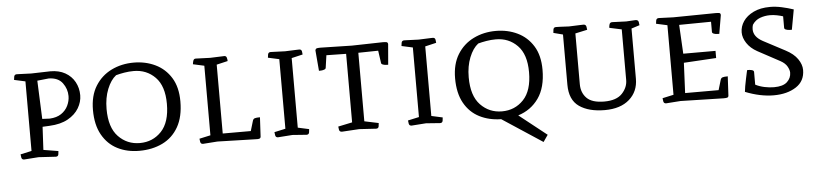

<svg xmlns="http://www.w3.org/2000/svg" viewBox="-42 -718 4679 1097"><g transform="rotate(-5 2298.0 -169.0)"><path d="M73 0Q60 0 57.5 -12.5Q55 -25 55 -31L119 -45V-444L55 -458Q55 -464 57.5 -476.5Q60 -489 73 -489Q73 -489 89 -488.5Q105 -488 156 -486L266 -489Q315 -489 350.5 -469Q386 -449 405 -414.5Q424 -380 424 -338Q424 -300 403 -264.5Q382 -229 340 -205.5Q298 -182 234 -179L194 -177L187 -45L272 -31Q272 -25 270 -12.5Q268 0 255 0L156 -6ZM239 -220Q279 -222 305 -239.5Q331 -257 344 -284Q357 -311 357 -339Q357 -380 332 -414Q307 -448 253 -449L187 -442L196 -222Z M991 -253Q991 -165 958 -107Q925 -49 866.5 -20.5Q808 8 733 8Q663 8 608 -20Q553 -48 521 -105Q489 -162 489 -247Q489 -329 523.5 -384.5Q558 -440 616 -468.5Q674 -497 744 -497Q812 -497 868 -470Q924 -443 957.5 -389Q991 -335 991 -253ZM567 -246Q567 -140 617 -88Q667 -36 740 -36Q814 -36 863.5 -88Q913 -140 913 -246Q913 -348 863.5 -398.5Q814 -449 740 -449Q713 -449 686 -444.5Q659 -440 638 -434Q607 -410 587 -360Q567 -310 567 -246Z M1402 0 1182 -6 1099 0Q1086 0 1083.5 -12.5Q1081 -25 1081 -31L1145 -45V-444L1081 -458Q1081 -464 1084.5 -476.5Q1088 -489 1099 -489L1182 -486L1263 -489Q1274 -489 1277 -479Q1280 -469 1280 -459L1216 -444V-49H1377L1394 -106Q1397 -117 1406 -120Q1415 -123 1436 -123L1430 -12Q1429 -4 1422.5 -1.5Q1416 1 1402 0Z M1575 -444 1511 -458Q1511 -464 1513.5 -476.5Q1516 -489 1529 -489Q1529 -489 1545 -488.5Q1561 -488 1612 -486Q1659 -488 1676 -488.5Q1693 -489 1693 -489Q1706 -489 1708 -476.5Q1710 -464 1710 -459L1646 -444V-45L1710 -31Q1710 -25 1708 -12.5Q1706 0 1693 0L1612 -6L1529 0Q1516 0 1513.5 -12.5Q1511 -25 1511 -31L1575 -45Z M1958 -441 1845 -443 1835 -373Q1835 -366 1826.5 -362.5Q1818 -359 1808.5 -358.5Q1799 -358 1795 -358L1785 -476Q1787 -486 1795 -487.5Q1803 -489 1815 -489L1995 -485L2172 -489Q2185 -489 2193 -487.5Q2201 -486 2202 -476L2192 -358Q2189 -358 2179 -358.5Q2169 -359 2160.5 -362.5Q2152 -366 2152 -373L2142 -443Q2114 -443 2085.5 -442Q2057 -441 2028 -441V-48L2109 -31Q2109 -25 2107 -12.5Q2105 0 2092 0L1995 -6L1896 0Q1882 0 1879.5 -12.5Q1877 -25 1877 -31L1958 -48Z M2341 -444 2277 -458Q2277 -464 2279.5 -476.5Q2282 -489 2295 -489Q2295 -489 2311 -488.5Q2327 -488 2378 -486Q2425 -488 2442 -488.5Q2459 -489 2459 -489Q2472 -489 2474 -476.5Q2476 -464 2476 -459L2412 -444V-45L2476 -31Q2476 -25 2474 -12.5Q2472 0 2459 0L2378 -6L2295 0Q2282 0 2279.5 -12.5Q2277 -25 2277 -31L2341 -45Z M3038 159 2808 8Q2739 7 2684 -21Q2629 -49 2597.5 -105.5Q2566 -162 2566 -247Q2566 -329 2600.5 -384.5Q2635 -440 2693 -468.5Q2751 -497 2821 -497Q2889 -497 2945 -470Q3001 -443 3034.5 -389Q3068 -335 3068 -253Q3068 -151 3024.5 -89.5Q2981 -28 2907 -5L3065 120ZM2644 -246Q2644 -140 2694 -88Q2744 -36 2817 -36Q2891 -36 2940.5 -88Q2990 -140 2990 -246Q2990 -348 2940.5 -398.5Q2891 -449 2817 -449Q2790 -449 2763 -444.5Q2736 -440 2715 -434Q2684 -410 2664 -360Q2644 -310 2644 -246Z M3323 -489Q3337 -489 3339.5 -476Q3342 -463 3342 -458L3273 -443V-152Q3273 -103 3303.5 -72Q3334 -41 3404 -41Q3474 -41 3506.5 -75.5Q3539 -110 3539 -153V-443L3469 -458Q3469 -469 3472.5 -479Q3476 -489 3488 -489L3568 -486Q3603 -488 3612.5 -488.5Q3622 -489 3622 -489Q3637 -489 3639.5 -476.5Q3642 -464 3642 -458L3595 -443V-155Q3595 -82 3544 -37Q3493 8 3403 8Q3311 8 3256.5 -30Q3202 -68 3202 -155V-443L3148 -457Q3148 -462 3150 -475.5Q3152 -489 3165 -489Q3165 -489 3169 -489Q3173 -489 3189 -488.5Q3205 -488 3240 -486Q3287 -488 3305 -488.5Q3323 -489 3323 -489Z M4085 0 3838 -6 3755 0Q3742 0 3739.5 -12.5Q3737 -25 3737 -31L3801 -45V-444L3737 -458Q3737 -464 3739.5 -476.5Q3742 -489 3755 -489Q3755 -489 3771 -488.5Q3787 -488 3838 -486L4080 -489Q4094 -489 4102 -487.5Q4110 -486 4110 -475L4092 -369Q4088 -369 4078 -369.5Q4068 -370 4059.5 -373.5Q4051 -377 4051 -384V-442L3868 -440L3877 -274H4062V-233L3876 -222L3868 -49H4060L4077 -106Q4080 -117 4089 -120Q4098 -123 4119 -123L4113 -12Q4112 -4 4105.5 -2Q4099 0 4085 0Z M4551 -122Q4551 -58 4500 -25Q4449 8 4372 8Q4295 8 4209 -26Q4210 -38 4213.5 -58.5Q4217 -79 4221.5 -99.5Q4226 -120 4229 -134.5Q4232 -149 4233 -149Q4237 -149 4246 -148.5Q4255 -148 4263 -145Q4271 -142 4271 -134V-62Q4294 -50 4322.5 -44Q4351 -38 4377 -38Q4429 -38 4452.5 -60Q4476 -82 4476 -113Q4476 -128 4465 -148Q4454 -168 4427 -183L4299 -252Q4261 -273 4240.5 -304Q4220 -335 4220 -366Q4220 -400 4240 -429.5Q4260 -459 4299 -478Q4338 -497 4394 -497Q4426 -497 4460.5 -489.5Q4495 -482 4528 -471L4507 -356Q4503 -356 4492.5 -356.5Q4482 -357 4473 -360.5Q4464 -364 4464 -371V-437Q4449 -442 4429 -446Q4409 -450 4389 -450Q4360 -450 4332.5 -440Q4305 -430 4288 -404Q4284 -392 4284 -378Q4284 -335 4336 -307L4461 -241Q4507 -217 4529 -185Q4551 -153 4551 -122Z"/></g></svg>

Font: Mate SC
Style: Regular
Weight: 400
Designer: Eduardo Rodriguez Tunni
Foundry: Eduardo Rodriguez Tunni
Version: Version 1.003; ttfautohint (v1.8.4.7-5d5b);gftools[0.9.24]